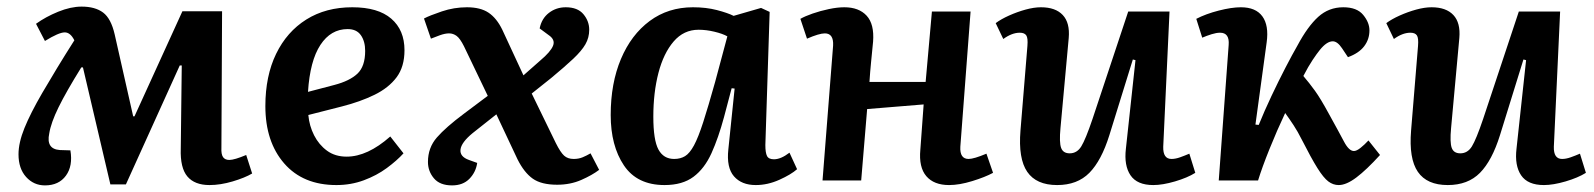

<svg xmlns="http://www.w3.org/2000/svg" viewBox="-20 -546 4824 581"><path d="M361 12H314L231 -342H226Q180 -268 157 -221Q134 -174 129 -142Q119 -95 161 -92L193 -91Q201 -44 179.5 -14.5Q158 15 116 15Q82 15 59 -10.5Q36 -36 36 -79Q36 -114 54 -158.5Q72 -203 108 -265Q129 -301 153 -340.5Q177 -380 205 -424Q193 -448 176 -448Q158 -448 116 -422L89 -474Q118 -495 156 -510.5Q194 -526 227 -526Q268 -526 292 -508Q316 -490 327 -442L383 -194H387L532 -512H652L650 -99Q649 -79 655 -70.5Q661 -62 674 -62Q689 -62 725 -77L743 -21Q721 -8 684 3Q647 14 614 14Q569 14 547 -12Q525 -38 527 -96L530 -348H524Z M1046 -524Q1124 -524 1164 -489.5Q1204 -455 1204 -394Q1204 -344 1180 -312Q1156 -280 1113 -259Q1070 -238 1015 -224L913 -198Q916 -165 930.5 -136.5Q945 -108 969.5 -90Q994 -72 1029 -72Q1092 -72 1161 -133L1201 -82Q1181 -60 1150.5 -37.5Q1120 -15 1081 -0.5Q1042 14 998 14Q897 14 840 -51.5Q783 -117 783 -225Q783 -316 815.5 -383Q848 -450 907 -487Q966 -524 1046 -524ZM1085 -392Q1085 -421 1072 -439.5Q1059 -458 1032 -458Q981 -458 949.5 -410Q918 -362 912 -268L992 -289Q1038 -301 1061.5 -323Q1085 -345 1085 -392Z M1564 -318 1615 -363Q1646 -389 1653.5 -407.5Q1661 -426 1640 -440L1613 -460Q1619 -490 1641 -507Q1663 -524 1692 -524Q1728 -524 1745.5 -503Q1763 -482 1763 -456Q1763 -432 1751.5 -412Q1740 -392 1714.5 -368Q1689 -344 1648 -310L1589 -263L1662 -113Q1676 -85 1687 -75Q1698 -65 1716 -65Q1731 -65 1743 -70Q1755 -75 1767 -82L1793 -32Q1772 -16 1739 -1.5Q1706 13 1666 13Q1618 13 1592 -5.5Q1566 -24 1546 -64L1482 -200L1410 -143Q1376 -115 1373.5 -93.5Q1371 -72 1399 -62L1424 -53Q1420 -25 1400.5 -5Q1381 15 1348 15Q1311 15 1293 -6.5Q1275 -28 1275 -56Q1275 -99 1302 -130Q1329 -161 1384 -202L1456 -256L1384 -406Q1372 -430 1361.5 -437.5Q1351 -445 1339 -445Q1327 -445 1311.5 -439.5Q1296 -434 1284 -429L1263 -490Q1280 -499 1317 -511.5Q1354 -524 1393 -524Q1434 -524 1458.5 -507.5Q1483 -491 1500 -456Z M2296 -107Q2296 -84 2301 -74Q2306 -64 2322 -64Q2343 -64 2369 -84L2392 -34Q2374 -18 2338.5 -2Q2303 14 2267 14Q2224 14 2201 -12.5Q2178 -39 2184 -94L2203 -278L2194 -279L2171 -192Q2154 -129 2133 -82.5Q2112 -36 2078.5 -11Q2045 14 1991 14Q1908 14 1868 -45.5Q1828 -105 1828 -198Q1828 -294 1859 -367.5Q1890 -441 1946 -482.5Q2002 -524 2077 -524Q2117 -524 2149.5 -515.5Q2182 -507 2200 -498L2283 -522L2309 -510ZM2020 -65Q2039 -65 2053 -73.5Q2067 -82 2080 -106Q2093 -130 2108 -176.5Q2123 -223 2144 -298L2181 -436Q2167 -444 2142 -450Q2117 -456 2094 -456Q2049 -456 2018.5 -420.5Q1988 -385 1972.5 -325.5Q1957 -266 1957 -193Q1957 -122 1972.5 -93.5Q1988 -65 2020 -65Z M2775 -230 2604 -216 2586 0H2469L2501 -408Q2503 -445 2476 -445Q2459 -445 2422 -429L2402 -489Q2416 -497 2439 -505Q2462 -513 2488 -518.5Q2514 -524 2535 -524Q2579 -524 2602.5 -498.5Q2626 -473 2622 -420Q2619 -389 2616 -359Q2613 -329 2611 -298H2781L2800 -511H2917L2886 -102Q2884 -65 2911 -65Q2927 -65 2965 -81L2985 -23Q2961 -10 2922 2Q2883 14 2852 14Q2806 14 2783 -13Q2760 -40 2765 -93Z M2993 -476Q3009 -488 3033.5 -499Q3058 -510 3083.5 -517Q3109 -524 3130 -524Q3174 -524 3196 -500.5Q3218 -477 3214 -431L3189 -158Q3185 -115 3191 -98.5Q3197 -82 3217 -82Q3239 -82 3252 -103Q3265 -124 3286 -186L3394 -511H3519L3500 -102Q3499 -65 3525 -65Q3537 -65 3551 -70Q3565 -75 3579 -81L3597 -23Q3573 -8 3535.5 3Q3498 14 3470 14Q3421 14 3401 -15.5Q3381 -45 3387 -96L3416 -364L3408 -366L3337 -137Q3313 -60 3276.5 -23Q3240 14 3179 14Q3116 14 3088.5 -26Q3061 -66 3068 -151L3089 -407Q3091 -431 3085.5 -439Q3080 -447 3066 -447Q3042 -447 3016 -428Z M3779 -169 3789 -168Q3806 -210 3827.5 -255.5Q3849 -301 3870 -341.5Q3891 -382 3906 -408Q3937 -466 3969 -495Q4001 -524 4045 -524Q4086 -524 4105 -501Q4124 -478 4124 -454Q4124 -427 4108 -406Q4092 -385 4059 -373L4041 -400Q4027 -421 4013 -421Q3995 -421 3974 -395Q3965 -384 3952 -364.5Q3939 -345 3924 -316Q3942 -295 3959 -271.5Q3976 -248 4001 -202Q4032 -146 4047 -117.5Q4062 -89 4077 -89Q4085 -89 4097 -98.5Q4109 -108 4121 -121L4156 -77Q4115 -32 4084.5 -9Q4054 14 4031 14Q4014 14 3999.5 3Q3985 -8 3966.5 -37.5Q3948 -67 3919 -124Q3907 -148 3894.5 -167Q3882 -186 3869 -204Q3844 -151 3821.5 -95Q3799 -39 3787 0H3668L3698 -410Q3701 -447 3672 -447Q3661 -447 3646.5 -442.5Q3632 -438 3618 -432L3600 -489Q3629 -504 3668 -514Q3707 -524 3735 -524Q3780 -524 3800 -496.5Q3820 -469 3813 -418Z M4175 -476Q4191 -488 4215.5 -499Q4240 -510 4265.5 -517Q4291 -524 4312 -524Q4356 -524 4378 -500.5Q4400 -477 4396 -431L4371 -158Q4367 -115 4373 -98.5Q4379 -82 4399 -82Q4421 -82 4434 -103Q4447 -124 4468 -186L4576 -511H4701L4682 -102Q4681 -65 4707 -65Q4719 -65 4733 -70Q4747 -75 4761 -81L4779 -23Q4755 -8 4717.5 3Q4680 14 4652 14Q4603 14 4583 -15.5Q4563 -45 4569 -96L4598 -364L4590 -366L4519 -137Q4495 -60 4458.5 -23Q4422 14 4361 14Q4298 14 4270.5 -26Q4243 -66 4250 -151L4271 -407Q4273 -431 4267.5 -439Q4262 -447 4248 -447Q4224 -447 4198 -428Z"/></svg>

Font: Literata 12pt SemiBold
Style: Italic
Weight: 600
Italic angle: -2°
Designer: Latin by Veronika Burian and Jose Scaglione. Greek by Irene Vlachou. Cyrillic by Vera Evstafieva
Foundry: TypeTogether
Version: Version 3.002